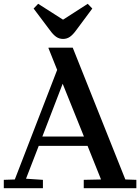

<svg xmlns="http://www.w3.org/2000/svg" viewBox="-20 -991 738 1011"><path d="M363 -740 640 -46 698 -44V0H421V-44L512 -46L441 -223H184L117 -50L206 -44V0H0V-44L58 -46L281 -623L235 -738L236 -740ZM422 -272 310 -550 203 -272ZM312 -786Q292 -786 276 -797Q260 -808 242 -833L157 -946L181 -971L311 -888H313L442 -971L466 -946L382 -833Q364 -808 348 -797Q332 -786 312 -786Z"/></svg>

Font: Minipax
Style: Bold
Weight: 500
Designer: Raphaël Ronot, Igor Stepanchenko (Cyrillic)
Foundry: steppetype
Version: Version 1.002